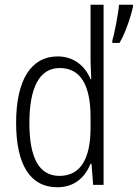

<svg xmlns="http://www.w3.org/2000/svg" viewBox="-20 -780 581 810"><path d="M222 10C297 10 340 -35 362 -89H366L373 0H417V-760H362V-527C362 -503 364 -475 365 -446H362C340 -499 294 -542 223 -542C112 -542 48 -444 48 -262C48 -84 108 10 222 10ZM541 -751V-760H482C480 -726 462 -634 454 -610V-599H484C507 -635 532 -710 541 -751ZM231 -38C143 -38 104 -117 104 -261C104 -412 147 -493 232 -493C321 -493 362 -419 362 -286V-240C362 -111 320 -38 231 -38Z"/></svg>

Font: Noto Sans Thai Looped Condensed Light
Style: Regular
Weight: 300
Width: 3
Designer: Sasikarn Vongin, Ben Mitchell
Foundry: The Fontpad Ltd
Version: Version 1.001